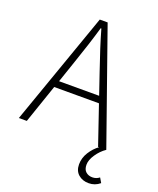

<svg xmlns="http://www.w3.org/2000/svg" viewBox="-157 -753 867 1053"><g transform="rotate(20 277.0 -227.0)"><path d="M188 -388.2 146 -265.1H379.9L337.9 -388.2Q292 -521 265.1 -616.2H261.2Q233.9 -521 188 -388.2ZM476.1 0H470.2L393.1 -226.1H131.8L54.2 0H7.8L240.2 -659.2H286.1L518.1 0Q487.3 21 465.6 53.5Q443.8 85.9 443.8 113.5Q443.8 141.1 459 154.5Q474.1 168 497.1 168Q520 168 538.1 153.8L554.2 181.2Q525.9 205.1 489.3 205.1Q452.6 205.1 428.7 184.1Q404.8 163.1 404.8 125.5Q404.8 87.9 425.8 54.4Q446.8 21 476.1 0Z"/></g></svg>

Font: SourceSansPro-Light
Style: Regular
Weight: 300
Designer: Paul D. Hunt
Foundry: Adobe Systems Incorporated
Version: Version 2.020;PS 2.0;hotconv 1.0.86;makeotf.lib2.5.63406